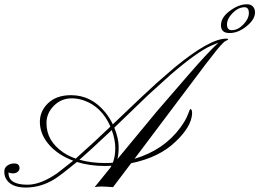

<svg xmlns="http://www.w3.org/2000/svg" viewBox="-118 -864 1198 887"><path d="M369.1 -110.8Q386.2 -110.8 403.3 -112.3Q414.6 -141.6 414.6 -179.7Q414.6 -217.8 398.4 -263.2Q288.6 -159.7 249 -126Q302.7 -110.8 369.1 -110.8ZM213.9 -409.7Q165 -409.7 130.9 -375.5Q96.7 -341.3 96.7 -294.9Q96.7 -213.4 172.9 -160.6Q198.2 -143.1 231.9 -131.3Q327.1 -216.3 392.1 -279.3Q351.6 -371.6 268.6 -400.4Q240.2 -409.7 213.9 -409.7ZM424.3 -128.9 605.5 -348.1Q784.7 -556.6 827.6 -602.5Q870.6 -648.4 891.1 -667L858.4 -653.3Q792.5 -624.5 669.9 -518.6L567.4 -425.8L410.2 -274.4Q430.2 -223.1 430.2 -186.5Q430.2 -149.9 424.3 -128.9ZM366.2 -97.2Q296.9 -97.2 237.3 -115.7Q168.9 -59.1 134.8 -37.1Q71.3 2.4 1 2.4Q-69.3 2.4 -91.8 -41Q-98.1 -54.2 -98.1 -71.8Q-98.1 -89.4 -84 -99.1Q-69.8 -108.9 -52.2 -108.9Q-27.8 -108.9 -27.8 -86.9Q-28.3 -77.1 -36.1 -70.3Q-43.9 -63.5 -57.6 -63Q-71.3 -63 -78.6 -67.9V-64.5Q-78.6 -10.7 9.3 -10.7Q70.3 -10.7 147.5 -64.5L220.2 -121.6Q151.4 -147.5 110.4 -193.4Q69.3 -239.3 66.4 -293.5Q63.5 -347.2 102.5 -385.7Q141.6 -424.3 210 -424.3Q305.2 -424.3 370.1 -342.8Q389.6 -317.9 403.3 -289.6Q560.1 -439.9 608.4 -482.9L688.5 -552.2Q850.6 -685.5 927.2 -685.5Q936 -685.5 936 -682.6Q936 -679.7 925.3 -675.3Q914.6 -671.4 881.8 -630.9L834 -569.8L503.4 -130.4Q639.6 -170.9 715.8 -275.4Q740.2 -308.6 750 -335Q759.8 -361.3 761.7 -360.8Q763.7 -360.4 766.6 -356.4Q769.5 -352.5 769.5 -338.9Q766.1 -278.3 692.9 -209.5Q618.2 -136.7 487.8 -109.9L404.3 0.5L373 -1.5Q357.4 -2.4 348.6 -2.4Q339.8 -2.4 333 -1.5L319.3 0.5L391.6 -88.9Q393.1 -91.8 394.5 -93.8Q396 -95.7 397 -98.1Q381.3 -97.2 366.2 -97.2ZM1012.2 -830.6Q983.4 -830.6 957 -804.2Q930.7 -777.3 930.7 -751Q930.7 -724.6 952.6 -724.6Q981 -724.6 1006.3 -751Q1031.7 -777.3 1031.7 -803.7Q1031.7 -830.1 1012.2 -830.6ZM1021.5 -844.2Q1040.5 -844.7 1050.3 -834Q1060.1 -823.2 1060.1 -806.6Q1060.1 -774.4 1021.5 -743.2Q982.9 -711.4 942.9 -711.4Q902.8 -710.9 902.8 -747.1Q902.8 -783.2 943.4 -813.5Q983.9 -843.8 1021.5 -844.2Z"/></svg>

Font: PinyonScript
Style: Regular
Weight: 400
Designer: Nicole Fally
Foundry: Nicole Fally
Version: Version 1.005